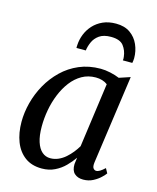

<svg xmlns="http://www.w3.org/2000/svg" viewBox="-120 -887 803 981"><g transform="rotate(15 281.0 -397.0)"><path d="M448 -90.5Q445 -67.5 451.5 -59Q458 -50.5 467 -50.5Q476 -50.5 486.8 -57Q497.5 -63.5 512 -77L525.5 -52.5Q520.5 -45 505.2 -30Q490 -15 466.5 -2.5Q443 10 414 10Q385 10 367.8 -5.8Q350.5 -21.5 351.5 -55.5L356 -90Q339.5 -66 316.5 -42.8Q293.5 -19.5 263.2 -4.8Q233 10 195 10Q141.5 10 105.8 -16.5Q70 -43 52 -89.2Q34 -135.5 34 -194.5Q34 -244 47.5 -295.8Q61 -347.5 87.5 -394.8Q114 -442 152.8 -479.5Q191.5 -517 242.5 -538.8Q293.5 -560.5 355.5 -560.5Q379.5 -560.5 407 -554.5Q434.5 -548.5 455.5 -539.5L514 -559ZM405 -492Q392.5 -501.5 376.8 -506.2Q361 -511 343 -511Q302.5 -511 270 -492.5Q237.5 -474 213.2 -442.2Q189 -410.5 172.5 -370Q156 -329.5 148 -285.2Q140 -241 140 -198Q140 -149.5 150.5 -117Q161 -84.5 179.8 -68.2Q198.5 -52 223.5 -52Q246 -52 266.2 -61Q286.5 -70 303.5 -85Q320.5 -100 334.2 -117.2Q348 -134.5 358 -151.5ZM207.5 -631Q207.5 -635.5 207.5 -639.5Q207.5 -643.5 208 -647.5Q209.5 -676 220.5 -703.8Q231.5 -731.5 252 -754Q272.5 -776.5 302.2 -790Q332 -803.5 371.5 -803.5Q417 -803.5 446.8 -782.5Q476.5 -761.5 491.2 -728Q506 -694.5 506 -656.5Q506 -650.5 505 -643.2Q504 -636 503 -631H453Q453.5 -635.5 453.8 -639.8Q454 -644 453 -650Q449.5 -682.5 430.8 -707Q412 -731.5 364 -731.5Q325 -731.5 302.5 -715.5Q280 -699.5 269.8 -676Q259.5 -652.5 257 -631Z"/></g></svg>

Font: Merriweather 36pt
Style: Italic
Weight: 400
Italic angle: -7.8°
Version: Version 2.101